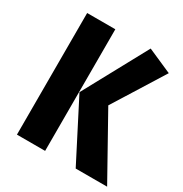

<svg xmlns="http://www.w3.org/2000/svg" viewBox="-166 -841 924 968"><g transform="rotate(30 296.0 -356.5)"><path d="M231 -708V0H67V-708ZM434 -713 575 -651 392 -358 592 0H409L233 -343Z"/></g></svg>

Font: Magra
Style: Bold
Weight: 600
Designer: Viviana Monsalve
Foundry: Viviana Monsalve
Version: Version 1.001